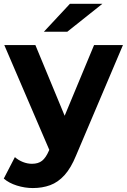

<svg xmlns="http://www.w3.org/2000/svg" viewBox="-30 -771 656 993"><path d="M139.8 201.6Q98.5 201.6 57.4 188.7Q16.3 175.8 -10.5 152.6L47 41.6Q65.2 57.7 88.5 66.9Q111.8 76.1 135.5 76.1Q167.9 76.1 187.5 60.5Q207.1 45 222.6 9.2L251 -56.7L263.4 -73.8L456.5 -537.9H605.9L363.4 33.3Q337 98.1 303.6 134.9Q270.1 171.8 229.4 186.7Q188.8 201.6 139.8 201.6ZM232.1 20.8 -7.8 -537.9H153L339.4 -87.8ZM197.1 -607 331.6 -751.3H499.5L318.2 -607Z"/></svg>

Font: Montserrat Thin
Style: Regular
Weight: 100
Designer: Julieta Ulanovsky
Foundry: Julieta Ulanovsky
Version: Version 9.000